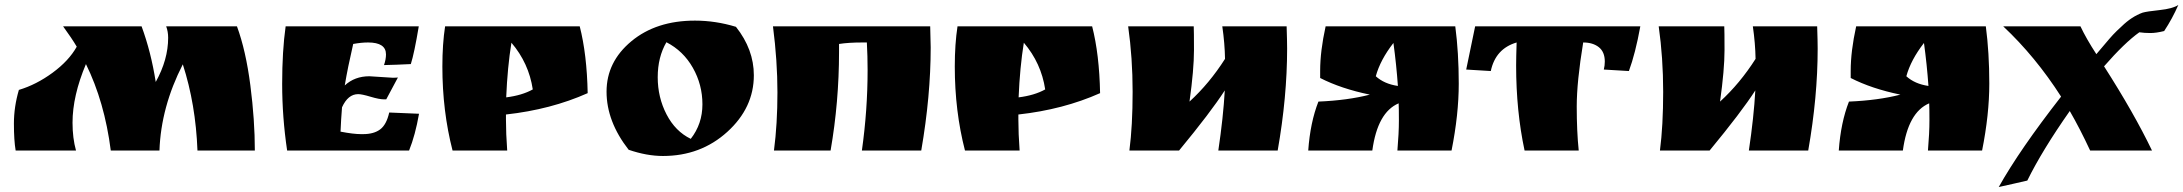

<svg xmlns="http://www.w3.org/2000/svg" viewBox="-20 -606 8790 773"><path d="M657 -454Q657 -479 649 -500H934Q970 -402 988 -262Q1006 -122 1006 0H775Q768 -186 716 -347Q628 -175 622 0H426Q401 -196 326 -348Q272 -220 272 -112Q272 -50 286 0H43Q36 -41 36 -108.5Q36 -176 56 -244Q126 -265 191.5 -313Q257 -361 289 -418Q269 -452 234 -500H550Q588 -397 607 -276Q657 -366 657 -454Z M1467 -299 1561 -293Q1575 -293 1582 -294L1535 -206H1526Q1507 -206 1472 -216.5Q1437 -227 1422 -227Q1381 -227 1357 -174Q1353 -125 1351 -76Q1403 -66 1433 -66H1442Q1485 -66 1510.5 -85Q1536 -104 1547 -153L1667 -148Q1652 -62 1627 0H1136Q1116 -135 1116 -268Q1116 -401 1130 -500H1666Q1648 -392 1634 -348Q1575 -345 1526 -344Q1534 -367 1534 -387Q1534 -435 1462 -435Q1435 -435 1402 -429Q1380 -334 1368 -262Q1408 -299 1467 -299Z M2017 -125Q2017 -68 2022 0H1802Q1761 -159 1761 -338Q1761 -429 1772 -500H2314Q2343 -387 2346 -231Q2198 -165 2017 -145ZM2018 -214Q2082 -222 2125 -246Q2109 -352 2039 -434Q2023 -335 2018 -214Z M2511 -3Q2422 -117 2422 -237Q2422 -357 2522 -440Q2622 -523 2778 -523Q2861 -523 2943 -498Q3015 -407 3015 -303Q3015 -172 2908 -75Q2801 22 2649 22Q2584 22 2511 -3ZM2663 -436Q2628 -376 2628 -295Q2628 -214 2663.5 -145.5Q2699 -77 2761 -47Q2808 -107 2808 -186Q2808 -265 2769.5 -333Q2731 -401 2663 -436Z M3725 -500 3727 -415Q3727 -220 3689 0H3450Q3473 -163 3473 -324Q3473 -380 3470 -435H3453Q3396 -435 3358 -429V-397Q3358 -196 3324 0H3096Q3110 -107 3110 -234Q3110 -361 3092 -500Z M4080 -125Q4080 -68 4085 0H3865Q3824 -159 3824 -338Q3824 -429 3835 -500H4377Q4406 -387 4409 -231Q4261 -165 4080 -145ZM4081 -214Q4145 -222 4188 -246Q4172 -352 4102 -434Q4086 -335 4081 -214Z M4527 0Q4540 -100 4540 -236.5Q4540 -373 4522 -500H4786Q4787 -482 4787 -404Q4787 -326 4769 -197Q4849 -270 4912 -369Q4911 -431 4901 -500H5160Q5162 -440 5162 -410Q5162 -216 5124 0H4885Q4905 -134 4911 -242Q4855 -155 4727 0Z M5295 -321Q5295 -400 5317 -500H5839Q5853 -394 5853 -269.5Q5853 -145 5824 0H5606Q5612 -70 5612 -121.5Q5612 -173 5611 -190Q5526 -154 5505 0H5247Q5255 -113 5288 -197Q5406 -202 5495 -225Q5379 -249 5295 -292ZM5590 -433Q5537 -365 5519 -299Q5553 -268 5608 -260Q5602 -345 5590 -433Z M6354 -435Q6328 -277 6328 -177Q6328 -77 6336 0H6118Q6084 -159 6084 -342Q6084 -373 6086 -435Q6001 -410 5982 -320L5883 -326L5919 -500H6584Q6564 -390 6538 -320L6437 -326Q6441 -342 6441 -358Q6441 -397 6417 -416Q6393 -435 6354 -435Z M6663 0Q6676 -100 6676 -236.5Q6676 -373 6658 -500H6922Q6923 -482 6923 -404Q6923 -326 6905 -197Q6985 -270 7048 -369Q7047 -431 7037 -500H7296Q7298 -440 7298 -410Q7298 -216 7260 0H7021Q7041 -134 7047 -242Q6991 -155 6863 0Z M7431 -321Q7431 -400 7453 -500H7975Q7989 -394 7989 -269.5Q7989 -145 7960 0H7742Q7748 -70 7748 -121.5Q7748 -173 7747 -190Q7662 -154 7641 0H7383Q7391 -113 7424 -197Q7542 -202 7631 -225Q7515 -249 7431 -292ZM7726 -433Q7673 -365 7655 -299Q7689 -268 7744 -260Q7738 -345 7726 -433Z M8693 -481Q8661 -473 8637.5 -473Q8614 -473 8593 -476Q8534 -434 8451 -339Q8572 -150 8644 0H8395Q8354 -88 8313 -159Q8202 -1 8142 121Q8122 126 8083 134.5Q8044 143 8027 147Q8111 -3 8278 -217Q8175 -378 8045 -500H8356Q8379 -451 8420 -388Q8428 -397 8451 -424.5Q8474 -452 8487 -466Q8500 -480 8522 -500Q8562 -539 8606 -555Q8623 -560 8675 -565.5Q8727 -571 8750 -586Q8726 -531 8693 -481Z"/></svg>

Font: Ruslan Display
Style: Regular
Weight: 400
Designer: Denis Masharov, Vladimir Rabdu
Foundry: Denis Masharov, Vladimir Rabdu
Version: Version 1.000; ttfautohint (v1.4.1)